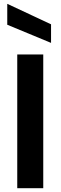

<svg xmlns="http://www.w3.org/2000/svg" viewBox="-20 -985 317 1005"><path d="M70.3 -700H206.4V0H70.3ZM18 -855.5V-964.9L247.2 -857.8V-760.5Z"/></svg>

Font: AF Albert Sans Medium
Style: Regular
Weight: 500
Designer: Andreas Rasmussen
Foundry: a.Foundry
Version: Version 1.300;Glyphs 3.2 (3231)